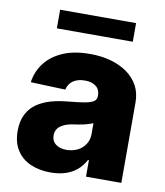

<svg xmlns="http://www.w3.org/2000/svg" viewBox="-83 -795 750 873"><g transform="rotate(10 292.5 -359.0)"><path d="M209 9.3Q157.2 9.3 116.7 -8.3Q75.2 -26.4 52.7 -62Q29.3 -97.7 29.3 -151.4Q29.3 -196.3 45.4 -228Q61.5 -259.8 89.4 -278.8Q117.7 -298.3 154.3 -308.6Q189.9 -318.4 232.4 -322.3Q281.2 -327.1 307.1 -331.5Q335.9 -336.9 348.6 -345.2Q361.3 -354 361.3 -370.6V-372.6Q361.3 -399.9 342.8 -414.6Q323.7 -429.7 292 -429.7Q257.3 -429.7 236.3 -414.6Q215.8 -399.9 210 -373.5L49.8 -379.4Q56.2 -428.7 86.4 -468.3Q115.7 -507.3 168.5 -530.3Q219.7 -552.7 293.5 -552.7Q346.7 -552.7 389.6 -540.5Q433.1 -528.3 466.3 -504.9Q499 -481 517.1 -447.8Q534.7 -414.1 534.7 -370.6V0H371.6V-76.2H367.2Q352.5 -47.9 330.1 -29.3Q307.1 -9.8 277.3 -0.5Q246.6 9.3 209 9.3ZM262.2 -104.5Q289.6 -104.5 313 -115.7Q335.9 -127 349.1 -147.5Q362.8 -168 362.8 -193.8V-245.6Q355 -241.7 344.7 -238.8Q342.8 -238.3 334.7 -235.8Q326.7 -233.4 321.8 -232.4Q312.5 -230 296.4 -227.5Q277.8 -224.6 271 -223.6Q247.6 -220.2 229.5 -211.4Q211.9 -203.1 203.1 -190.9Q193.8 -176.8 193.8 -159.7Q193.8 -133.3 213.4 -118.7Q231.9 -104.5 262.2 -104.5ZM124 -727.1H474.6V-641.1H124Z"/></g></svg>

Font: My Font
Style: Regular
Weight: 500
Designer: Rasmus Andersson
Foundry: rsms
Version: Version 0.001